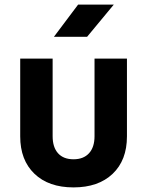

<svg xmlns="http://www.w3.org/2000/svg" viewBox="-20 -805 640 835"><path d="M299.8 10Q191.3 10 129.6 -49.5Q67.9 -108.9 67.9 -211.9V-550H208.9V-212.7Q208.9 -164.6 232.4 -138.5Q255.9 -112.3 299.8 -112.3Q343.1 -112.3 367.1 -138.5Q391.1 -164.6 391.1 -212.7V-550H532.1V-211.9Q532.1 -108.1 469.8 -49Q407.6 10 299.8 10ZM214.5 -645 319.7 -785H474.9L358.8 -645Z"/></svg>

Font: JetBrains Mono
Style: Regular
Weight: 400
Monospace: yes
Designer: Philipp Nurullin, Konstantin Bulenkov
Foundry: JetBrains
Version: Version 2.305